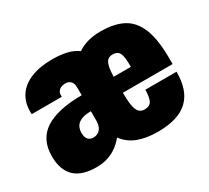

<svg xmlns="http://www.w3.org/2000/svg" viewBox="-114 -722 995 916"><g transform="rotate(-30 383.5 -264.0)"><path d="M181 12Q143 12 114 3Q85 -6 65 -24Q45 -42 34 -71Q23 -100 23 -139Q23 -187 40.5 -221.5Q58 -256 92 -277.5Q126 -299 176 -310Q226 -321 292 -321V-362Q292 -378 287.5 -388Q283 -398 274 -403.5Q265 -409 252 -409Q239 -409 228.5 -404.5Q218 -400 212 -391.5Q206 -383 206 -370V-362H41Q40 -366 40 -369.5Q40 -373 40 -377Q40 -427 64.5 -463.5Q89 -500 137.5 -520Q186 -540 257 -540Q295 -540 331 -532.5Q367 -525 394 -505Q420 -523 452 -531.5Q484 -540 521 -540Q597 -540 645.5 -514Q694 -488 718 -427.5Q742 -367 742 -264V-233H468Q468 -191 472.5 -164Q477 -137 488 -124.5Q499 -112 519 -112Q534 -112 543.5 -117Q553 -122 558 -132Q563 -142 565.5 -157Q568 -172 568 -192H740Q740 -140 727 -102Q714 -64 687 -38.5Q660 -13 618.5 -0.5Q577 12 521 12Q457 12 411.5 -5.5Q366 -23 337 -62Q322 -43 300.5 -26Q279 -9 249.5 1.5Q220 12 181 12ZM241 -118Q253 -118 263 -123Q273 -128 279.5 -136.5Q286 -145 289 -156.5Q292 -168 292 -181V-233Q256 -233 236 -223.5Q216 -214 208.5 -198.5Q201 -183 201 -165Q201 -149 206 -138.5Q211 -128 220 -123Q229 -118 241 -118ZM468 -321H563Q563 -348 561 -366.5Q559 -385 553.5 -396Q548 -407 539 -411.5Q530 -416 517 -416Q499 -416 489 -407Q479 -398 474 -377Q469 -356 468 -321Z"/></g></svg>

Font: Archivo Condensed Black
Style: Regular
Weight: 900
Width: 3
Designer: Hector Gatti
Foundry: Omnibus-Type
Version: Version 2.001